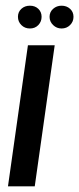

<svg xmlns="http://www.w3.org/2000/svg" viewBox="-20 -654 278 674"><path d="M8 0 78 -495H172L102 0ZM85 -554Q67 -554 55 -566Q43 -578 43 -595Q43 -612 55 -623Q67 -634 85 -634Q103 -634 114.5 -623Q126 -612 126 -595Q126 -578 114.5 -566Q103 -554 85 -554ZM196 -554Q179 -554 166.5 -566Q154 -578 154 -595Q154 -612 166.5 -623Q179 -634 196 -634Q214 -634 226 -623Q238 -612 238 -595Q238 -578 226 -566Q214 -554 196 -554Z"/></svg>

Font: Alumni Sans Thin SemiBold
Style: Italic
Weight: 600
Italic angle: -8°
Version: Version 1.016